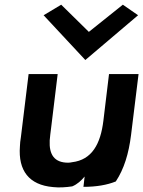

<svg xmlns="http://www.w3.org/2000/svg" viewBox="-20 -789 611 819"><path d="M102 -473 69 -203C67 -190 65 -177 65 -165C57 -61 104 0 206 9C233 12 261 10 288 6C310 -3 327 -19 341 -36L336 8C391 8 437 0 474 -15C509 -68 529 -133 539 -213L571 -473H445L421 -274C409 -176 373 -107 287 -97C282 -96 277 -95 271 -95C212 -95 189 -129 192 -190C193 -207 196 -225 198 -243L226 -473ZM166 -724 344 -533 569 -724 504 -769 359 -653 241 -769Z"/></svg>

Font: Bluebird
Style: Obl
Weight: 400
Designer: Jasper
Foundry: Cannot Into Space Fonts
Version: Version 0.98